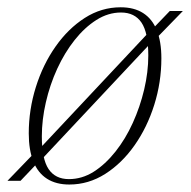

<svg xmlns="http://www.w3.org/2000/svg" viewBox="-40 -484 510 514"><path d="M283 -464.5Q319 -464.5 343.2 -449Q367.5 -433.5 379.8 -403Q392 -372.5 392 -328Q392 -264 373 -203.5Q354 -143 320.2 -95Q286.5 -47 241.8 -18.5Q197 10 145.5 10Q110 10 85.8 -5.5Q61.5 -21 49.2 -51.8Q37 -82.5 37 -127Q37 -190.5 56 -251Q75 -311.5 108.8 -359.5Q142.5 -407.5 187 -436Q231.5 -464.5 283 -464.5ZM144.5 -4.5Q179.5 -4.5 210.8 -24.2Q242 -44 269 -78Q296 -112 315.5 -155Q335 -198 346 -244.5Q357 -291 357 -335.5Q357 -396.5 338.8 -423.5Q320.5 -450.5 284 -450.5Q249.5 -450.5 218 -430.5Q186.5 -410.5 159.8 -376.8Q133 -343 113.2 -300Q93.5 -257 82.8 -210.2Q72 -163.5 72 -119Q72 -58.5 90 -31.5Q108 -4.5 144.5 -4.5ZM414.5 -454.5H449.5L380 -383L369.5 -375L74 -60L64 -51.5L15 0H-20L49.5 -72L60 -79.5L355.5 -394.5L365.5 -403.5Z"/></svg>

Font: Newsreader 36pt ExtraLight
Style: Italic
Weight: 250
Italic angle: -17°
Designer: Hugues Gentile
Foundry: Production Type
Version: Version 1.003